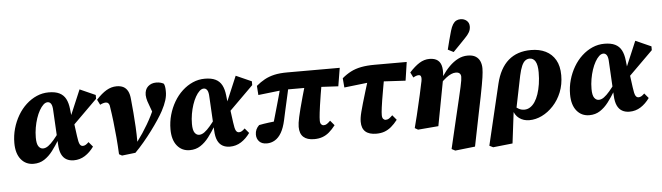

<svg xmlns="http://www.w3.org/2000/svg" viewBox="-55 -1030 5030 1459"><g transform="rotate(-5 2459.5 -300.5)"><path d="M165 16Q105 16 68.5 -29Q32 -74 32 -154Q32 -211 47 -264Q62 -317 89 -363Q116 -409 153 -443Q190 -477 233.5 -496Q277 -515 325 -515Q375 -515 406.5 -499.5Q438 -484 454.5 -453Q471 -422 476 -375L483 -312L493 -299L511 -165Q517 -118 525.5 -102.5Q534 -87 549 -87Q560 -87 570.5 -93Q581 -99 594 -112L625 -75Q595 -33 556.5 -8.5Q518 16 471 16Q439 16 415 2.5Q391 -11 377.5 -40Q364 -69 362 -117L348 -372Q347 -410 337 -425.5Q327 -441 311 -441Q294 -441 278 -426Q262 -411 247.5 -385.5Q233 -360 222 -327Q211 -294 204.5 -256.5Q198 -219 198 -181Q198 -133 212 -113.5Q226 -94 246 -94Q266 -94 286.5 -109Q307 -124 330 -151Q353 -178 378 -213L392 -151H367Q340 -106 311 -68Q282 -30 246.5 -7Q211 16 165 16ZM477 -234 453 -262 561 -517 680 -464V-435Z M817 0Q814 -65 808.5 -129Q803 -193 796 -252.5Q789 -312 781 -362Q780 -376 775.5 -384.5Q771 -393 765 -396.5Q759 -400 750 -400Q741 -400 729.5 -396.5Q718 -393 707 -387L687 -427Q728 -472 765.5 -494Q803 -516 843 -516Q874 -516 895 -505Q916 -494 928.5 -470.5Q941 -447 944 -408Q949 -358 953.5 -304.5Q958 -251 961 -195.5Q964 -140 964 -83L963 -81Q987 -113 1007.5 -144Q1028 -175 1046.5 -206.5Q1065 -238 1081.5 -271Q1098 -304 1112 -338Q1119 -351 1123.5 -364.5Q1128 -378 1132 -389L1110 -262L1083 -337Q1074 -359 1066.5 -383Q1059 -407 1058 -430Q1058 -473 1083 -495.5Q1108 -518 1145 -518Q1166 -518 1180.5 -513.5Q1195 -509 1203 -504Q1208 -495 1210.5 -480.5Q1213 -466 1213 -447Q1214 -414 1203 -378Q1192 -342 1169 -299Q1154 -271 1129.5 -234Q1105 -197 1074.5 -156Q1044 -115 1010 -74.5Q976 -34 942 0L839 12Z M1356 16Q1296 16 1259.5 -29Q1223 -74 1223 -154Q1223 -211 1238 -264Q1253 -317 1280 -363Q1307 -409 1344 -443Q1381 -477 1424.5 -496Q1468 -515 1516 -515Q1566 -515 1597.5 -499.5Q1629 -484 1645.5 -453Q1662 -422 1667 -375L1674 -312L1684 -299L1702 -165Q1708 -118 1716.5 -102.5Q1725 -87 1740 -87Q1751 -87 1761.5 -93Q1772 -99 1785 -112L1816 -75Q1786 -33 1747.5 -8.5Q1709 16 1662 16Q1630 16 1606 2.5Q1582 -11 1568.5 -40Q1555 -69 1553 -117L1539 -372Q1538 -410 1528 -425.5Q1518 -441 1502 -441Q1485 -441 1469 -426Q1453 -411 1438.5 -385.5Q1424 -360 1413 -327Q1402 -294 1395.5 -256.5Q1389 -219 1389 -181Q1389 -133 1403 -113.5Q1417 -94 1437 -94Q1457 -94 1477.5 -109Q1498 -124 1521 -151Q1544 -178 1569 -213L1583 -151H1558Q1531 -106 1502 -68Q1473 -30 1437.5 -7Q1402 16 1356 16ZM1668 -234 1644 -262 1752 -517 1871 -464V-435Z M1944 16Q1906 16 1886 -5Q1866 -26 1866 -58Q1866 -79 1874 -96.5Q1882 -114 1897 -128Q1932 -135 1971.5 -140Q2011 -145 2050 -149L2048 -102L1998 -101Q2010 -143 2022 -184.5Q2034 -226 2045.5 -267Q2057 -308 2068.5 -349Q2080 -390 2090 -432H2151Q2144 -396 2136 -360.5Q2128 -325 2120 -289Q2112 -253 2104 -218Q2096 -183 2089 -149Q2076 -90 2055 -54Q2034 -18 2005.5 -1Q1977 16 1944 16ZM1911 -356 1906 -426Q1938 -453 1971 -471Q2004 -489 2045 -498.5Q2086 -508 2145 -508H2545L2522 -369L2334 -379H2112ZM2305 15Q2251 15 2223 -10.5Q2195 -36 2195 -88Q2195 -102 2197.5 -119.5Q2200 -137 2205.5 -162.5Q2211 -188 2220.5 -225Q2230 -262 2244.5 -314Q2259 -366 2280 -438L2403 -435Q2391 -366 2383 -317Q2375 -268 2370.5 -235.5Q2366 -203 2363.5 -182Q2361 -161 2360 -147Q2359 -133 2359 -122Q2359 -102 2367 -93Q2375 -84 2386 -84Q2399 -84 2410 -91Q2421 -98 2437 -114L2468 -77Q2444 -46 2420 -25.5Q2396 -5 2368 5Q2340 15 2305 15Z M2567 -356 2561 -427Q2594 -455 2629 -473Q2664 -491 2708 -499.5Q2752 -508 2811 -508H3056L3035 -367L2819 -379H2767ZM2779 15Q2724 15 2696 -10Q2668 -35 2668 -85Q2668 -100 2670.5 -117.5Q2673 -135 2679.5 -160.5Q2686 -186 2696.5 -222.5Q2707 -259 2723 -311.5Q2739 -364 2762 -438L2880 -435Q2868 -366 2859 -317Q2850 -268 2845 -235Q2840 -202 2837 -180.5Q2834 -159 2833 -145.5Q2832 -132 2832 -122Q2832 -102 2840 -93Q2848 -84 2859 -84Q2873 -84 2884 -91Q2895 -98 2911 -114L2942 -77Q2918 -46 2893.5 -25.5Q2869 -5 2841.5 5Q2814 15 2779 15Z M3073 -2Q3087 -55 3097 -96.5Q3107 -138 3115.5 -175.5Q3124 -213 3133 -251Q3142 -289 3151 -335Q3156 -354 3157 -368.5Q3158 -383 3153.5 -391.5Q3149 -400 3137 -400Q3128 -400 3118 -396.5Q3108 -393 3096 -386L3076 -426Q3116 -470 3152.5 -493Q3189 -516 3230 -516Q3270 -516 3293 -498Q3316 -480 3322 -444Q3328 -408 3319 -351L3253 -1L3097 12ZM3338 181 3393 -53Q3414 -141 3427 -196.5Q3440 -252 3447 -283.5Q3454 -315 3456.5 -332Q3459 -349 3459 -360Q3459 -376 3449.5 -385.5Q3440 -395 3420 -395Q3403 -395 3384.5 -387Q3366 -379 3346 -363.5Q3326 -348 3302 -324L3296 -375H3321Q3349 -417 3380.5 -448.5Q3412 -480 3447 -498Q3482 -516 3521 -516Q3559 -516 3581.5 -502Q3604 -488 3614.5 -464Q3625 -440 3625 -409Q3625 -395 3623.5 -379.5Q3622 -364 3619 -341.5Q3616 -319 3609.5 -284Q3603 -249 3593 -197Q3583 -145 3567 -70L3517 178L3365 195ZM3375 -574Q3384 -610 3393 -645Q3402 -680 3412 -714Q3421 -745 3432.5 -763Q3444 -781 3458.5 -788.5Q3473 -796 3491 -796Q3519 -796 3538 -779.5Q3557 -763 3557 -735Q3557 -712 3546 -692Q3535 -672 3513 -650Q3489 -624 3466 -601Q3443 -578 3418 -552Z M3654 195 3626 181 3736 -283Q3764 -399 3831 -457.5Q3898 -516 4004 -516Q4068 -516 4115.5 -492.5Q4163 -469 4190 -422.5Q4217 -376 4217 -305Q4217 -235 4193.5 -176.5Q4170 -118 4130 -75Q4090 -32 4042.5 -9Q3995 14 3946 14Q3902 14 3869 -10Q3836 -34 3823 -84L3842 -102Q3857 -88 3875 -78.5Q3893 -69 3916 -69Q3939 -69 3959.5 -82Q3980 -95 3996 -119Q4012 -143 4023.5 -177Q4035 -211 4041.5 -253Q4048 -295 4048 -342Q4048 -398 4032.5 -425Q4017 -452 3988 -452Q3970 -452 3955 -441Q3940 -430 3928 -403Q3916 -376 3906 -330L3853 -70L3833 -65L3803 179Z M4404 16Q4344 16 4307.5 -29Q4271 -74 4271 -154Q4271 -211 4286 -264Q4301 -317 4328 -363Q4355 -409 4392 -443Q4429 -477 4472.5 -496Q4516 -515 4564 -515Q4614 -515 4645.5 -499.5Q4677 -484 4693.5 -453Q4710 -422 4715 -375L4722 -312L4732 -299L4750 -165Q4756 -118 4764.5 -102.5Q4773 -87 4788 -87Q4799 -87 4809.5 -93Q4820 -99 4833 -112L4864 -75Q4834 -33 4795.5 -8.5Q4757 16 4710 16Q4678 16 4654 2.5Q4630 -11 4616.5 -40Q4603 -69 4601 -117L4587 -372Q4586 -410 4576 -425.5Q4566 -441 4550 -441Q4533 -441 4517 -426Q4501 -411 4486.5 -385.5Q4472 -360 4461 -327Q4450 -294 4443.5 -256.5Q4437 -219 4437 -181Q4437 -133 4451 -113.5Q4465 -94 4485 -94Q4505 -94 4525.5 -109Q4546 -124 4569 -151Q4592 -178 4617 -213L4631 -151H4606Q4579 -106 4550 -68Q4521 -30 4485.5 -7Q4450 16 4404 16ZM4716 -234 4692 -262 4800 -517 4919 -464V-435Z"/></g></svg>

Font: Source Serif 4 ExtraBold
Style: Italic
Weight: 800
Italic angle: -12°
Designer: Frank Grießhammer
Foundry: Adobe Systems Incorporated
Version: Version 4.004;hotconv 1.0.116;makeotfexe 2.5.65601